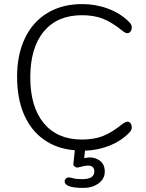

<svg xmlns="http://www.w3.org/2000/svg" viewBox="-20 -733 717 944"><path d="M443.8 109.9Q443.8 81.1 412.1 81.1Q399.9 81.1 382.6 85.9Q365.2 90.8 359.1 90.8Q353 90.8 346.4 85.4Q339.8 80.1 340.8 71.8L348.1 5.9Q260.3 -1 196 -46.4Q131.8 -91.8 97.9 -170.4Q64 -249 64 -356.4Q64 -463.9 102.5 -544.9Q141.1 -626 213.6 -669.4Q286.1 -712.9 383.8 -712.9Q450.7 -712.9 511.2 -690.4Q571.8 -668 613.8 -626Q627.9 -612.8 627.9 -599.4Q627.9 -585.9 621.6 -577.9Q615.2 -569.8 606.2 -569.8Q597.2 -569.8 584 -580.1Q529.8 -624 485.8 -641.1Q441.9 -658.2 382.8 -658.2Q261.7 -658.2 195.3 -578.1Q128.9 -498 128.9 -352.5Q128.9 -207 195.6 -127Q262.2 -46.9 382.8 -46.9Q441.9 -46.9 485.8 -64Q529.8 -81.1 584 -125Q599.1 -134.8 607.2 -134.8Q615.2 -134.8 621.6 -127Q627.9 -119.1 627.9 -105.5Q627.9 -91.8 613.8 -79.1Q574.7 -39.1 517.8 -16.6Q460.9 5.9 397.9 7.8L394 44.9Q410.2 41 420.9 41Q450.7 41 472.9 58.6Q495.1 76.2 495.1 111.1Q495.1 146 464.8 168.5Q434.6 190.9 388.7 190.9Q297.9 190.9 297.9 158.2Q297.9 150.4 304 144.8Q310.1 139.2 317.4 139.2Q324.7 139.2 340.3 143.6Q356 147.9 383.8 147.9Q443.8 147.9 443.8 109.9Z"/></svg>

Font: Nunito-Light
Style: Regular
Weight: 300
Designer: Vernon Adams
Foundry: newtypography
Version: Version 3.000